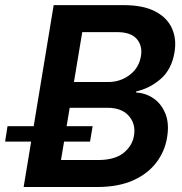

<svg xmlns="http://www.w3.org/2000/svg" viewBox="-78 -748 729 768"><path d="M16.6 0 136.7 -727.5H416Q494.6 -727.5 542.7 -702.4Q590.8 -677.2 609.9 -634.5Q628.9 -591.8 620.1 -539.1Q608.9 -471.2 565.7 -433.1Q522.5 -395 466.8 -382.3L466.3 -377.9Q504.9 -376 536.4 -354.2Q567.9 -332.5 583.7 -293Q599.6 -253.4 590.3 -198.2Q581.1 -141.6 546.6 -96.9Q512.2 -52.2 453.4 -26.1Q394.5 0 311 0ZM166 -107.9H314Q380.4 -107.9 415.8 -136Q451.2 -164.1 458 -205.6Q465.8 -252 437.3 -284.4Q408.7 -316.9 351.6 -316.9H200.7ZM217.8 -419.9H354Q403.3 -419.9 440.7 -448.2Q478 -476.6 485.8 -523.4Q492.7 -564.5 469.2 -592Q445.8 -619.6 389.2 -619.6H251ZM-57.6 -181.6 -47.9 -243.2H292.5L282.2 -181.6Z"/></svg>

Font: Inter Display Semi Bold
Style: Italic
Weight: 600
Italic angle: -9.39999°
Designer: Rasmus Andersson
Foundry: rsms
Version: Version 4.000;git-4fc901f